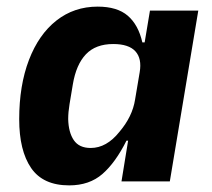

<svg xmlns="http://www.w3.org/2000/svg" viewBox="-20 -548 640 580"><path d="M347 0 367 -123H362Q329 -57 289.5 -22.5Q250 12 189 12Q110 12 74 -40.5Q38 -93 38 -188Q38 -290 67.5 -367Q97 -444 150.5 -486Q204 -528 275 -528Q334 -528 366 -500.5Q398 -473 410 -420H417L433 -516H579L493 0ZM341 -150Q380 -196 388 -247L402 -330Q409 -371 389 -393Q369 -415 322 -415Q269 -415 239.5 -384Q210 -353 200 -293L190 -233Q186 -209 186 -188Q187 -148 203 -124.5Q219 -101 254 -101Q302 -101 341 -150Z"/></svg>

Font: iA Writer Mono V
Style: Regular
Weight: 400
Italic angle: -9.5°
Designer: Mike Abbink, Paul van der Laan, Pieter van Rosmalen
Foundry: Bold Monday
Version: Version 2.000